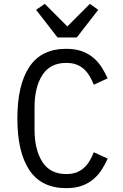

<svg xmlns="http://www.w3.org/2000/svg" viewBox="-20 -963 640 995"><path d="M278 -769 167 -912 212 -943 329 -826 446 -943 489 -912 378 -769ZM323 12Q195 12 132.5 -81Q70 -174 70 -349Q70 -524 132.5 -617Q195 -710 323 -710Q371 -710 406 -697Q441 -684 466 -662Q491 -640 508 -612.5Q525 -585 538 -557L466 -524Q457 -547 445 -567.5Q433 -588 416.5 -603.5Q400 -619 377.5 -628Q355 -637 323 -637Q240 -637 199.5 -574Q159 -511 159 -406V-292Q159 -187 199.5 -124Q240 -61 323 -61Q355 -61 377.5 -70Q400 -79 416.5 -94.5Q433 -110 445 -130.5Q457 -151 466 -174L538 -141Q525 -112 508 -85Q491 -58 466 -36Q441 -14 406 -1Q371 12 323 12Z"/></svg>

Font: PlemolJP35 Console
Style: Regular
Weight: 400
Version: v2.0.3; ttfautohint (v1.8.4.7-5d5b-dirty) -l 6 -r 45 -G 200 